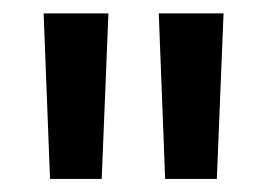

<svg xmlns="http://www.w3.org/2000/svg" viewBox="-20 -682 398 286"><path d="M131.5 -415.5H54.5L45 -662H141.5ZM303 -415.5H226L216.5 -662H313Z"/></svg>

Font: Anek Odia Medium
Style: Regular
Weight: 500
Designer: Yesha Goshar & Mahesh Sahu (Odia), Yesha Goshar (Latin)
Foundry: Ek Type
Version: Version 1.003